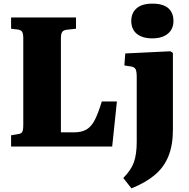

<svg xmlns="http://www.w3.org/2000/svg" viewBox="-20 -806 1038 1056"><path d="M41 0V-62L77 -68Q96 -70 102 -80Q108 -90 108 -120V-597Q108 -622 101 -632Q94 -642 75 -644L41 -648V-710H398V-648L352 -643Q330 -641 322.5 -631Q315 -621 315 -595V-78H386Q429 -78 456 -94Q483 -110 502 -147.5Q521 -185 540 -248H623L597 0ZM818 -595Q763 -595 732.5 -620Q702 -645 702 -691Q702 -735 731.5 -760.5Q761 -786 818 -786Q877 -786 905.5 -761Q934 -736 934 -690Q934 -646 903 -620.5Q872 -595 818 -595ZM703 230 658 173Q701 130 716.5 86Q732 42 732 -26V-382Q732 -414 725.5 -426Q719 -438 697 -441L664 -446L669 -512L917 -524L931 -515V-93Q931 -7 906 54Q881 115 830.5 157Q780 199 703 230Z"/></svg>

Font: Literata 36pt ExtraBold
Style: Regular
Weight: 800
Designer: Latin by Veronika Burian and Jose Scaglione. Greek by Irene Vlachou. Cyrillic by Vera Evstafieva.
Foundry: TypeTogether
Version: Version 3.002